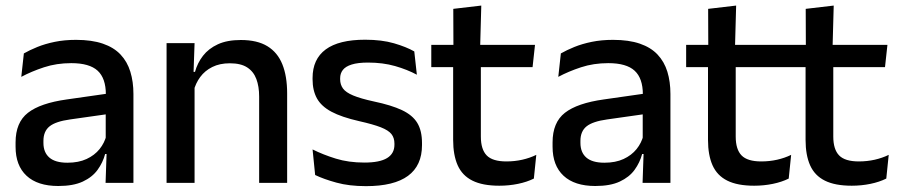

<svg xmlns="http://www.w3.org/2000/svg" viewBox="-20 -640 3152 672"><path d="M447 0H349.5L353.5 -116L350 -131V-285L350.5 -309.5Q350.5 -366 321.8 -392.5Q293 -419 229.5 -419Q178 -419 134 -404.5Q90 -390 54.5 -371L63.5 -453Q83.5 -464.5 110.5 -475.5Q137.5 -486.5 171.5 -493.5Q205.5 -500.5 246 -500.5Q301.5 -500.5 340 -487.2Q378.5 -474 402 -449Q425.5 -424 436.2 -389Q447 -354 447 -311ZM184 11Q111.5 11 73 -24.8Q34.5 -60.5 34.5 -126.5V-141.5Q34.5 -211.5 77.8 -245.2Q121 -279 214 -292L361 -313L366.5 -242L225.5 -222Q175 -215 153.5 -197.8Q132 -180.5 132 -147V-140Q132 -106.5 152.8 -88.5Q173.5 -70.5 216 -70.5Q255 -70.5 283 -83.5Q311 -96.5 328.5 -118.2Q346 -140 352.5 -166.5L366 -101H348Q340 -71 321.5 -45.5Q303 -20 269.8 -4.5Q236.5 11 184 11Z M985 0H887V-302Q887 -337.5 877.2 -363.5Q867.5 -389.5 845.2 -404Q823 -418.5 784.5 -418.5Q749 -418.5 723 -405.5Q697 -392.5 680.8 -370.5Q664.5 -348.5 657.5 -320.5L641.5 -388.5H662.5Q671 -419.5 690.5 -444.8Q710 -470 742.5 -485Q775 -500 823 -500Q880.5 -500 916 -478.2Q951.5 -456.5 968.2 -415Q985 -373.5 985 -313ZM661 0H563V-489H661L657 -374.5L661 -368.5Z M1261 11.5Q1202 11.5 1157.5 -0.8Q1113 -13 1083 -27.5L1074 -117Q1111 -98.5 1155.5 -84.8Q1200 -71 1255.5 -71Q1309 -71 1334.8 -86.8Q1360.5 -102.5 1360.5 -133.5V-137.5Q1360.5 -157.5 1350 -170.8Q1339.5 -184 1312.8 -194.5Q1286 -205 1237 -216Q1175.5 -230 1140 -249Q1104.5 -268 1089.2 -295.8Q1074 -323.5 1074 -362.5V-367Q1074 -433 1120 -467Q1166 -501 1258 -501Q1316 -501 1359 -488.5Q1402 -476 1430 -460L1439 -378.5Q1405.5 -396.5 1362.8 -408.8Q1320 -421 1268 -421Q1232.5 -421 1211 -414.2Q1189.5 -407.5 1180 -395.2Q1170.5 -383 1170.5 -366V-362.5Q1170.5 -344 1180.5 -330.2Q1190.5 -316.5 1216.2 -305.8Q1242 -295 1288 -285Q1350 -272 1387 -254.5Q1424 -237 1440.5 -209.8Q1457 -182.5 1457 -139.5V-132Q1457 -60.5 1408 -24.5Q1359 11.5 1261 11.5Z M1727.5 10Q1669 10 1633.5 -7.8Q1598 -25.5 1582 -61.2Q1566 -97 1566 -150.5V-449.5H1663V-162Q1663 -117 1683.5 -96Q1704 -75 1752.5 -75Q1781.5 -75 1808 -81Q1834.5 -87 1857 -98L1848.5 -15Q1824.5 -3 1793 3.5Q1761.5 10 1727.5 10ZM1844 -405H1489.5V-483H1852.5ZM1660.5 -474.5H1567L1566.5 -609L1664.5 -620.5Z M2326.5 0H2229L2233 -116L2229.5 -131V-285L2230 -309.5Q2230 -366 2201.2 -392.5Q2172.5 -419 2109 -419Q2057.5 -419 2013.5 -404.5Q1969.5 -390 1934 -371L1943 -453Q1963 -464.5 1990 -475.5Q2017 -486.5 2051 -493.5Q2085 -500.5 2125.5 -500.5Q2181 -500.5 2219.5 -487.2Q2258 -474 2281.5 -449Q2305 -424 2315.8 -389Q2326.5 -354 2326.5 -311ZM2063.5 11Q1991 11 1952.5 -24.8Q1914 -60.5 1914 -126.5V-141.5Q1914 -211.5 1957.2 -245.2Q2000.5 -279 2093.5 -292L2240.5 -313L2246 -242L2105 -222Q2054.5 -215 2033 -197.8Q2011.5 -180.5 2011.5 -147V-140Q2011.5 -106.5 2032.2 -88.5Q2053 -70.5 2095.5 -70.5Q2134.5 -70.5 2162.5 -83.5Q2190.5 -96.5 2208 -118.2Q2225.5 -140 2232 -166.5L2245.5 -101H2227.5Q2219.5 -71 2201 -45.5Q2182.5 -20 2149.2 -4.5Q2116 11 2063.5 11Z M2619.5 10Q2561 10 2525.5 -7.8Q2490 -25.5 2474 -61.2Q2458 -97 2458 -150.5V-449.5H2555V-162Q2555 -117 2575.5 -96Q2596 -75 2644.5 -75Q2673.5 -75 2700 -81Q2726.5 -87 2749 -98L2740.5 -15Q2716.5 -3 2685 3.5Q2653.5 10 2619.5 10ZM2736 -405H2381.5V-483H2744.5ZM2552.5 -474.5H2459L2458.5 -609L2556.5 -620.5Z M2961 10Q2902.5 10 2867 -7.8Q2831.5 -25.5 2815.5 -61.2Q2799.5 -97 2799.5 -150.5V-449.5H2896.5V-162Q2896.5 -117 2917 -96Q2937.5 -75 2986 -75Q3015 -75 3041.5 -81Q3068 -87 3090.5 -98L3082 -15Q3058 -3 3026.5 3.5Q2995 10 2961 10ZM3077.5 -405H2723V-483H3086ZM2894 -474.5H2800.5L2800 -609L2898 -620.5Z"/></svg>

Font: Anek Devanagari Medium
Style: Regular
Weight: 500
Designer: Kailash Malviya (Devanagari) & Yesha Goshar (Latin)
Foundry: Ek Type
Version: Version 1.003